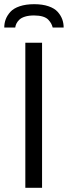

<svg xmlns="http://www.w3.org/2000/svg" viewBox="-29 -888 321 908"><path d="M-8.8 -757.8Q-8.8 -778.3 -2 -796.6Q4.9 -814.9 20 -831.8Q35.2 -848.6 64.2 -858.4Q93.3 -868.2 132.8 -868.2Q171.9 -868.2 200.4 -858.4Q229 -848.6 243.9 -831.8Q258.8 -814.9 265.4 -796.6Q272 -778.3 272 -757.8H220.2Q217.3 -768.6 213.1 -776.4Q209 -784.2 200 -794.2Q190.9 -804.2 173.6 -809.6Q156.2 -814.9 131.8 -814.9Q106.9 -814.9 89.1 -809.3Q71.3 -803.7 62 -794.4Q52.7 -785.2 48.6 -776.4Q44.4 -767.6 43 -757.8ZM90.8 0V-686H169.9V0Z"/></svg>

Font: Archivo Light
Style: Regular
Weight: 300
Designer: Hector Gatti
Foundry: Omnibus-Type
Version: Version 2.001